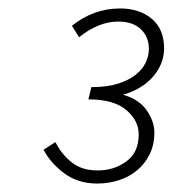

<svg xmlns="http://www.w3.org/2000/svg" viewBox="-20 -828 408 454"><path d="M210 -394Q164 -394 131.5 -418.5Q99 -443 83 -474L111 -492Q125 -464 149 -444.5Q173 -425 211 -425Q250 -425 279 -446.5Q308 -468 308 -510Q308 -543 278.5 -568Q249 -593 189 -593L196 -622Q233 -622 258.5 -630Q284 -638 300.5 -651Q317 -664 324.5 -680Q332 -696 332 -712Q332 -741 313 -759Q294 -777 260 -777Q213 -777 167 -740L150 -767Q201 -808 264 -808Q310 -808 339 -783.5Q368 -759 368 -714Q368 -677 342 -647Q316 -617 271 -604Q309 -593 327 -567Q345 -541 345 -515Q345 -486 334 -463.5Q323 -441 304.5 -425.5Q286 -410 261.5 -402Q237 -394 210 -394Z"/></svg>

Font: TypoPRO Source Sans Pro
Style: Italic
Weight: 300
Italic angle: -11°
Designer: Paul D. Hunt
Foundry: Adobe Systems Incorporated
Version: Version 1.075;PS 2.000;hotconv 1.0.86;makeotf.lib2.5.63406